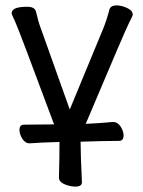

<svg xmlns="http://www.w3.org/2000/svg" viewBox="-20 -512 530 710"><path d="M259 178Q240 178 219 169.5Q198 161 198 144Q200 75 200 13Q127 15 90 18Q73 18 62.5 1Q52 -16 52 -32Q52 -51 69 -51L180 -52Q48 -407 35.5 -433Q23 -459 23 -463Q23 -487 80 -487Q109 -487 113 -469Q123 -427 131 -407L238 -107L362 -407Q374 -436 385 -478Q390 -492 411 -492Q429 -492 450 -482.5Q471 -473 471 -457Q471 -454 457 -427Q443 -400 297 -54Q344 -56 398 -61Q415 -61 426 -44Q437 -27 437 -11Q437 9 420 9Q364 9 278 12Q278 56 283 162Q283 178 259 178Z"/></svg>

Font: LXGW WenKai Medium
Style: Regular
Weight: 500
Designer: LXGW / Fontworks Inc.
Foundry: LXGW / Fontworks Inc.
Version: Version 1.501; October 10, 2024